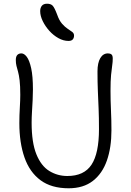

<svg xmlns="http://www.w3.org/2000/svg" viewBox="-20 -999 703 1032"><path d="M349 13Q256 13 197.5 -30.5Q139 -74 111.5 -153Q84 -232 84 -337Q84 -378 86.5 -419.5Q89 -461 89 -489Q89 -537 85.5 -566.5Q82 -596 77 -613.5Q72 -631 68.5 -645Q65 -659 65 -676Q65 -695 73 -703.5Q81 -712 95 -712Q110 -712 124 -693.5Q138 -675 147.5 -632.5Q157 -590 157 -518Q157 -492 155.5 -461.5Q154 -431 152 -399.5Q150 -368 150 -339Q150 -233 175.5 -170Q201 -107 245 -80Q289 -53 342 -53Q432 -53 472 -114Q512 -175 512 -305Q512 -367 510 -415Q508 -463 506 -510Q504 -557 504 -615Q504 -661 519 -686.5Q534 -712 560 -712Q572 -712 579 -706.5Q586 -701 586 -684Q586 -666 583 -646.5Q580 -627 577 -596Q574 -565 574 -511Q574 -459 576.5 -406Q579 -353 579 -298Q579 -206 554.5 -136Q530 -66 479 -26.5Q428 13 349 13ZM348 -779Q321 -779 294 -794Q267 -809 245 -833.5Q223 -858 209.5 -886Q196 -914 196 -939Q196 -957 205 -968Q214 -979 233 -979Q253 -979 263 -968.5Q273 -958 287 -921Q298 -889 313.5 -871.5Q329 -854 343.5 -844.5Q358 -835 368 -827.5Q378 -820 378 -808Q378 -795 371 -787Q364 -779 348 -779Z"/></svg>

Font: Shantell Sans Light Light
Style: Regular
Weight: 300
Version: Version 1.008;[ac192a2d6]